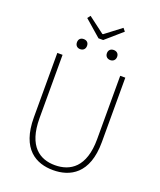

<svg xmlns="http://www.w3.org/2000/svg" viewBox="-183 -1145 1061 1271"><g transform="rotate(20 347.0 -509.5)"><path d="M331 -910H364L480 -1011L463 -1032L350 -946H345L231 -1032L215 -1011ZM241 -801C262 -801 277 -814 277 -837C277 -860 262 -872 241 -872C221 -872 206 -860 206 -837C206 -814 221 -801 241 -801ZM453 -801C473 -801 489 -814 489 -837C489 -860 473 -872 453 -872C433 -872 417 -860 417 -837C417 -814 433 -801 453 -801ZM346 13C464 13 587 -47 587 -272V-726H551V-280C551 -81 453 -22 346 -22C241 -22 145 -81 145 -280V-726H108V-272C108 -47 228 13 346 13Z"/></g></svg>

Font: SSpoqa Han Sans Neo Thin
Style: Regular
Weight: 100
Designer: [Spoqa Han Sans Neo] Dong-huui Kim  Younghwa Kang  Yujin Lee  [Noto Sans] Ryoko NISHIZUKA  (kana & ideographs); Paul D. 
Foundry: Spoqa (http://www.spoqa-han-sans.com)
Version: Version 1.000